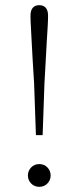

<svg xmlns="http://www.w3.org/2000/svg" viewBox="-20 -712 304 743"><path d="M132 11Q113 11 100.5 -2Q88 -15 88 -33Q88 -51 100.5 -64Q113 -77 132 -77Q151 -77 163.5 -64Q176 -51 176 -33Q176 -15 163.5 -2Q151 11 132 11ZM132 -692Q148 -692 157 -682Q166 -672 166 -651Q166 -634 164.5 -609Q163 -584 161 -551.5Q159 -519 157 -478.5Q155 -438 152 -389L145 -189H119L112 -389Q109 -438 106.5 -478.5Q104 -519 102.5 -551.5Q101 -584 99.5 -609Q98 -634 98 -651Q98 -672 107 -682Q116 -692 132 -692Z"/></svg>

Font: Source Serif 4 18pt Light
Style: Regular
Weight: 300
Designer: Frank Grießhammer
Foundry: Adobe Systems Incorporated
Version: Version 4.004;hotconv 1.0.116;makeotfexe 2.5.65601